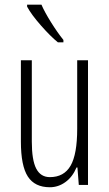

<svg xmlns="http://www.w3.org/2000/svg" viewBox="-20 -786 465 816"><path d="M115.2 -529.8V-184.1Q115.2 -105.5 134 -69.3Q152.8 -33.2 191.9 -33.2Q252 -33.2 280 -81.8Q308.1 -130.4 308.1 -238.8V-529.8H354V0H314.9L309.1 -74.2H305.2Q288.1 -33.7 257.8 -12Q227.5 9.8 191.9 9.8Q127.9 9.8 98.4 -35.6Q68.8 -81.1 68.8 -184.1V-529.8ZM226.1 -606Q194.3 -631.8 153.6 -678.2Q112.8 -724.6 95.2 -757.8V-766.1H156.2Q169.4 -735.4 196.5 -691.9Q223.6 -648.4 249.5 -616.2V-606Z"/></svg>

Font: TypoPRO Open Sans Condensed
Style: Regular
Weight: 300
Width: 3
Foundry: Ascender Corporation
Version: Version 1.10